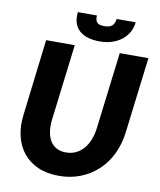

<svg xmlns="http://www.w3.org/2000/svg" viewBox="-98 -991 894 1076"><g transform="rotate(10 349.0 -453.0)"><path d="M48.5 0ZM327 -128Q357.5 -128 382.8 -139.8Q408 -151.5 427 -173.2Q446 -195 458.2 -226Q470.5 -257 475 -295.5L528 -728.5H691L638 -295.5Q629.5 -229 602.8 -173.2Q576 -117.5 533.2 -77.2Q490.5 -37 434 -14.5Q377.5 8 310 8Q242.5 8 191.5 -14.5Q140.5 -37 107.8 -77.2Q75 -117.5 61.8 -173.2Q48.5 -229 57 -295.5L109 -728.5H272L219 -295.5Q214.5 -257 219.5 -226Q224.5 -195 238.2 -173.2Q252 -151.5 274.2 -139.8Q296.5 -128 327 -128ZM405.5 -773.5Q369.5 -773.5 340.2 -781.8Q311 -790 291 -807.2Q271 -824.5 262 -851Q253 -877.5 257 -914H365.5Q363 -889.5 373.5 -876Q384 -862.5 416 -862.5Q448 -862.5 461.5 -876Q475 -889.5 477.5 -914H586Q582.5 -881.5 567.5 -855.5Q552.5 -829.5 528.5 -811.2Q504.5 -793 473 -783.2Q441.5 -773.5 405.5 -773.5Z"/></g></svg>

Font: Lato Black
Style: Italic
Weight: 900
Italic angle: -7°
Designer: Lukasz Dziedzic
Foundry: tyPoland Lukasz Dziedzic
Version: Version 2.007; 2014-02-27